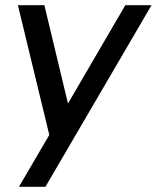

<svg xmlns="http://www.w3.org/2000/svg" viewBox="-20 -520 604 740"><path d="M53 200H155L564 -500H463L242 -121L151 -500H49L170 0Z"/></svg>

Font: Uncut Sans Medium
Style: Italic
Weight: 500
Italic angle: -10°
Designer: Kasper Nordkvist
Foundry: Uncut Type
Version: Version 1.111;FEAKit 1.0